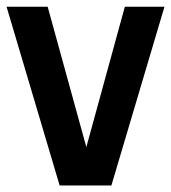

<svg xmlns="http://www.w3.org/2000/svg" viewBox="-20 -566 522 586"><path d="M361 -545.5H482L320 0H162L0 -545.5H125.5L243.5 -117Z"/></svg>

Font: Encode Sans Condensed SemiBold
Style: Regular
Weight: 600
Width: 3
Designer: Multiple Designers
Foundry: Impallari Type
Version: Version 2.000